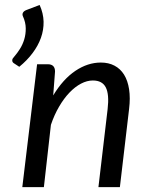

<svg xmlns="http://www.w3.org/2000/svg" viewBox="-20 -772 613 792"><path d="M30.5 0ZM143.5 -751.5Q159 -717 159.8 -682.8Q160.5 -648.5 148.8 -615.8Q137 -583 114.2 -552.8Q91.5 -522.5 59.5 -496.5L36 -512Q30.5 -516 30.5 -523Q30.5 -527 32.5 -530.5Q34.5 -534 40 -540Q51 -552.5 62.2 -570.2Q73.5 -588 80 -609.5Q86.5 -631 86.2 -655.2Q86 -679.5 74.5 -705Q71 -713 74.8 -719.8Q78.5 -726.5 88.5 -730.5ZM72 0 133 -507H177Q207 -507 207 -477L199.5 -378.5Q240 -445.5 291 -479.8Q342 -514 396 -514Q428 -514 452.2 -501.2Q476.5 -488.5 491.8 -464Q507 -439.5 512.5 -403.8Q518 -368 512.5 -322.5L474.5 0H386L424 -322.5Q431 -382.5 416.5 -411.2Q402 -440 363 -440Q339 -440 314.2 -427Q289.5 -414 266.5 -390Q243.5 -366 223.8 -332.2Q204 -298.5 190 -257L161 0Z"/></svg>

Font: Lato
Style: Italic
Weight: 400
Italic angle: -7°
Designer: Lukasz Dziedzic
Foundry: tyPoland Lukasz Dziedzic
Version: Version 2.007; 2014-02-27